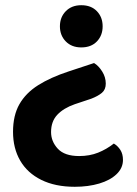

<svg xmlns="http://www.w3.org/2000/svg" viewBox="-20 -501 525 737"><path d="M244 -227 341 -259Q358 -249 372 -227Q386 -205 386 -180Q386 -157 371 -144.5Q356 -132 330 -122L267 -101Q224 -86 200 -60.5Q176 -35 176 6Q176 42 202 70Q228 98 284 98Q324 98 356.5 85Q389 72 417 50Q432 59 442 74.5Q452 90 452 113Q452 144 427.5 167.5Q403 191 361 203.5Q319 216 267 216Q192 216 138.5 189.5Q85 163 57.5 115.5Q30 68 30 5Q30 -58 54.5 -101Q79 -144 126.5 -174Q174 -204 244 -227ZM374 -400Q374 -365 352 -342Q330 -319 292 -319Q255 -319 232.5 -342Q210 -365 210 -400Q210 -435 232.5 -458Q255 -481 292 -481Q330 -481 352 -458Q374 -435 374 -400Z"/></svg>

Font: BalooTamma2Bold
Style: Bold
Weight: 700
Designer: Divya Kowshik, Shuchita Grover and Ek Type
Foundry: Ek Type
Version: Version 1.700